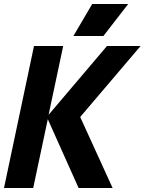

<svg xmlns="http://www.w3.org/2000/svg" viewBox="-48 -940 723 960"><path d="M-28 0 122 -710H268L195 -366L487 -710H655L353 -355L515 0H345L191 -344L118 0ZM319 -760 413 -920H593L469 -760Z"/></svg>

Font: Geist Mono Black
Style: Italic
Weight: 900
Italic angle: -12°
Monospace: yes
Designer: Basement.studio, Andrés Briganti, Mateo Zaragoza
Foundry: Basement.studio, Vercel, Andrés Briganti, Guido Ferreyra, Mateo Zaragoza
Version: Version 1.500; ttfautohint (v1.8.4.7-5d5b)